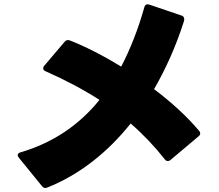

<svg xmlns="http://www.w3.org/2000/svg" viewBox="-20 -842 1040 911"><path d="M204 48C355 -12 489 -117 600 -256C660 -204 713 -148 762 -86C766 -80 771 -78 776 -78C780 -78 785 -79 789 -83L922 -195C927 -199 930 -204 930 -209C930 -213 928 -218 924 -222C866 -291 792 -358 711 -419C767 -516 815 -623 852 -739C857 -754 853 -764 842 -768L689 -820C677 -824 668 -820 665 -808C635 -702 598 -608 555 -526C472 -577 388 -620 312 -650C302 -654 293 -652 286 -643L190 -530C186 -526 185 -522 185 -518C185 -512 188 -507 196 -504C291 -462 376 -417 452 -368C354 -247 230 -164 77 -119C69 -117 64 -112 64 -106C64 -102 66 -98 70 -93L179 41C186 50 194 52 204 48Z"/></svg>

Font: LINE Seed JP App_OTF ExtraBold
Style: Regular
Weight: 800
Designer: LINE & Fontrix & Fontworks
Version: Version 1.013